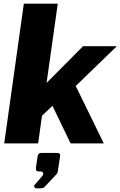

<svg xmlns="http://www.w3.org/2000/svg" viewBox="-20 -782 657 1047"><path d="M365 0 266 -205 209 -151 188 0H3L110 -762H295L234 -330L433 -530H617L393 -313L546 0ZM169 226 209 180Q215 172 216 167Q216 161 212.5 157Q209 153 203 153H194Q182 153 178.5 148.5Q175 144 176 132L185 71Q188 52 205 52H294Q301 52 305 56Q309 60 308 67L295 153Q295 157 292.5 161Q290 165 290 166L228 232Q222 240 215.5 242.5Q209 245 196 245H179Q171 245 167.5 238.5Q164 232 169 226Z"/></svg>

Font: Morrison ExtraBold
Style: Regular
Weight: 800
Designer: Pablo Impallari, Rodrigo Fuenzalida (Modified by Dan O. Williams)
Version: Version 0.03;June 6, 2019;FontCreator 11.5.0.2425 64-bit; tt